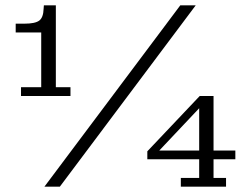

<svg xmlns="http://www.w3.org/2000/svg" viewBox="-20 -702 932 722"><path d="M59 -341V-374H135V-580H39V-613H72Q112 -613 127.5 -624.5Q143 -636 144 -669L145 -682H190V-374H245V-341ZM147 0 658 -682H716L205 0ZM534 -103V-133L731 -341H783V-136H865V-103H783V-33H830V0H660V-33H729V-103ZM579 -136H729V-295Z"/></svg>

Font: Montagu Slab 16pt Light
Style: Regular
Weight: 300
Designer: Florian Karsten
Foundry: Florian Karsten
Version: Version 1.000; ttfautohint (v1.8.3)